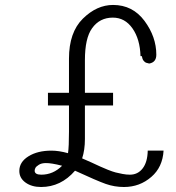

<svg xmlns="http://www.w3.org/2000/svg" viewBox="-20 -748 711 776"><path d="M58.1 -57.1Q58.1 -93.3 95 -116.2Q131.8 -139.2 188 -139.2Q217.8 -139.2 254.9 -128.9Q258.8 -154.8 258.8 -215.8V-321.8H173.8V-373H258.8V-511.2Q258.8 -617.2 314.9 -672.6Q371.1 -728 437 -728Q516.1 -728 564 -663.6Q611.8 -599.1 611.8 -526.9Q611.8 -496.1 583 -491.2Q574.2 -493.2 570.1 -494.6Q565.9 -496.1 560.5 -502.4Q555.2 -508.8 553.2 -521H547.9Q545.9 -589.8 515.4 -633.3Q484.9 -676.8 436 -676.8Q382.8 -676.8 352.1 -633.8Q323.2 -593.8 323.2 -504.9V-373H437V-321.8H323.2V-186Q323.2 -142.1 312 -107.9Q324.2 -103 349.1 -91.6Q374 -80.1 385 -75Q396 -69.8 415.5 -62Q435.1 -54.2 447.5 -51Q460 -47.9 475.6 -44.9Q491.2 -42 504.9 -42Q537.1 -42 556.6 -67.4Q576.2 -92.8 577.1 -139.2H641.1Q637.2 -72.3 591.8 -33.2Q544.9 7.8 481 7.8Q442.9 7.8 407.5 -4.6Q372.1 -17.1 283.2 -58.1Q226.1 7.8 146 7.8Q107.9 7.8 83 -10.3Q58.1 -28.3 58.1 -57.1ZM120.1 -58.1Q120.1 -42 147 -42Q194.8 -42 231 -78.1Q187 -89.4 165 -88.9Q147.9 -88.9 137 -82Q126 -75.2 123 -69.1Q120.1 -63 120.1 -58.1Z"/></svg>

Font: CMU Bright
Style: Roman
Weight: 500
Version: Version 0.7.0